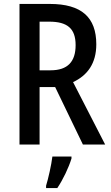

<svg xmlns="http://www.w3.org/2000/svg" viewBox="-20 -734 564 975"><path d="M233 -714H79V0H181V-292H260L401 0H514L351 -317C424 -351 469 -412 469 -509C469 -646 394 -714 233 -714ZM230 -624C321 -624 364 -590 364 -505C364 -421 324 -377 237 -377H181V-624ZM343 71V61H246C241 103 225 174 214 209V221H271C300 178 329 117 343 71Z"/></svg>

Font: Noto Sans Tamil Condensed Medium
Style: Regular
Weight: 500
Width: 3
Designer: Jelle Bosma - Monotype Design Team
Foundry: Monotype Imaging Inc.
Version: Version 2.004